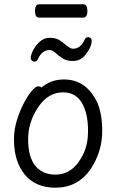

<svg xmlns="http://www.w3.org/2000/svg" viewBox="-20 -856 540 894"><path d="M367 -774H162Q143 -774 143 -805Q143 -836 163 -836H368Q387 -836 387 -805Q387 -774 367 -774ZM238 18Q146 18 95.5 -43Q45 -104 45 -207Q45 -251 58 -294Q71 -337 89.5 -373Q108 -409 127 -431.5Q146 -454 157 -454Q169 -454 173 -448Q216 -486 278 -486Q384 -486 435 -374Q456 -321 456 -245Q456 -150 401 -67Q341 18 238 18ZM140 -569Q133 -569 128 -574Q123 -579 123 -586Q123 -599 133.5 -620.5Q144 -642 164 -661Q184 -680 213 -680Q240 -680 257.5 -668.5Q275 -657 289 -645Q307 -629 320 -629Q355 -629 374 -671Q379 -683 391 -683Q398 -683 402.5 -678Q407 -673 407 -666Q407 -637 377 -600Q355 -572 318 -572Q290 -572 271 -584.5Q252 -597 238 -610Q224 -623 211 -623Q176 -623 157 -582Q153 -569 140 -569ZM238 -43Q323 -43 369 -141Q390 -187 390 -245Q390 -329 361 -377.5Q332 -426 273 -426Q204 -426 157.5 -356.5Q111 -287 111 -208Q111 -125 144.5 -84Q178 -43 238 -43Z"/></svg>

Font: Moon Stars Kai T HW
Style: Regular
Weight: 400
Designer: GuiWonder
Version: Version 1.101